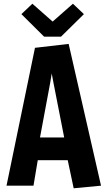

<svg xmlns="http://www.w3.org/2000/svg" viewBox="-20 -998 578 1032"><path d="M376 14 344 -137H183L160 0H15L168 -741L349 -762L523 0ZM258 -603 250 -554 195 -259H325L267 -555ZM217 -801 95 -922 154 -978 263 -882 372 -978 431 -922 308 -801Z"/></svg>

Font: Freeman
Style: Regular
Weight: 400
Designer: Vernon Adams, Aoife Mooney, Rodrigo Fuenzalida
Foundry: Rodrigo Fuenzalida
Version: Version 1.000; ttfautohint (v1.8.4.7-5d5b)